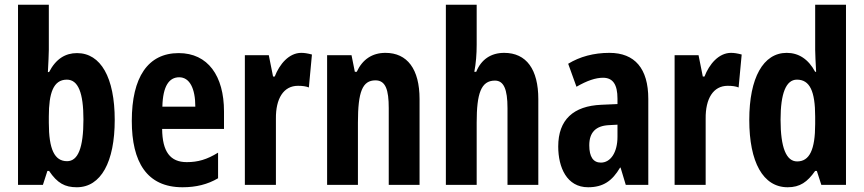

<svg xmlns="http://www.w3.org/2000/svg" viewBox="-20 -780 3645 810"><path d="M186 -570V-760H56V0H161L180 -59H187C222 -7 254 10 304 10C406 10 464 -97 464 -274C464 -453 405 -556 305 -556C256 -556 216 -532 187 -476H182C184 -518 186 -549 186 -570ZM262 -444C310 -444 332 -388 332 -276C332 -156 309 -100 263 -100C210 -100 186 -150 186 -262V-289C186 -387 205 -444 262 -444Z M734 -556C604 -556 536 -454 536 -270C536 -97 599 10 750 10C807 10 856 -2 900 -28V-136C853 -107 815 -96 768 -96C698 -96 665 -140 664 -236H925V-310C925 -460 857 -556 734 -556ZM736 -454C780 -454 804 -407 804 -330H665C667 -418 694 -454 736 -454Z M1251 -557C1199 -557 1159 -509 1139 -457H1132L1114 -547H1013V0H1144V-279C1143 -364 1176 -418 1237 -418C1256 -418 1271 -416 1283 -411L1296 -550C1277 -555 1264 -557 1251 -557Z M1606 -557C1550 -557 1509 -529 1485 -477H1477L1463 -547H1360V0H1490V-263C1490 -393 1509 -441 1564 -441C1607 -441 1620 -401 1620 -324V0H1750V-362C1750 -489 1698 -557 1606 -557Z M1991 -591V-760H1861V0H1991V-263C1991 -385 2009 -440 2068 -440C2105 -440 2121 -404 2121 -324V0H2251V-362C2251 -487 2201 -557 2107 -557C2051 -557 2010 -529 1989 -477H1981C1988 -513 1991 -552 1991 -591Z M2551 -557C2485 -557 2426 -541 2377 -511L2412 -414C2457 -440 2493 -452 2524 -452C2566 -452 2585 -423 2585 -364V-341L2517 -338C2399 -333 2335 -275 2335 -162C2335 -74 2371 10 2461 10C2525 10 2563 -17 2596 -73H2598L2620 0H2715V-363C2715 -491 2658 -557 2551 -557ZM2548 -252 2585 -254V-203C2585 -137 2556 -94 2515 -94C2483 -94 2466 -118 2466 -167C2466 -221 2493 -249 2548 -252Z M3064 -557C3012 -557 2972 -509 2952 -457H2945L2927 -547H2826V0H2957V-279C2956 -364 2989 -418 3050 -418C3069 -418 3084 -416 3096 -411L3109 -550C3090 -555 3077 -557 3064 -557Z M3303 10C3355 10 3386 -12 3419 -59H3426L3445 0H3549V-760H3419V-570C3419 -549 3421 -519 3423 -477H3419C3390 -531 3349 -557 3299 -557C3200 -557 3141 -452 3141 -274C3141 -96 3199 10 3303 10ZM3343 -99C3297 -99 3273 -157 3273 -275C3273 -386 3296 -444 3342 -444C3396 -444 3419 -396 3419 -288V-257C3419 -148 3395 -99 3343 -99Z"/></svg>

Font: Noto Sans Thai Looped ExtraCondensed
Style: Bold
Weight: 700
Width: 2
Designer: Sasikarn Vongin, Ben Mitchell
Foundry: The Fontpad Ltd
Version: Version 1.001